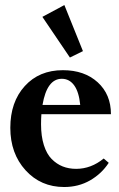

<svg xmlns="http://www.w3.org/2000/svg" viewBox="-20 -732 474 763"><path d="M257.8 -503.4 148.4 -665 235.8 -711.9 309.6 -528.8ZM234.9 11.2Q142.1 11.2 81.5 -55.4Q21 -122.1 21 -224.1Q21 -326.7 78.4 -389.9Q135.7 -453.1 230 -453.1Q315.4 -453.1 368.2 -405Q420.9 -356.9 420.9 -278.3H144.5Q143.1 -258.8 143.1 -238.3Q143.1 -190.9 154.3 -155.5Q165.5 -120.1 185.3 -100.1Q205.1 -80.1 229.2 -70.6Q253.4 -61 282.7 -61Q341.8 -61 392.1 -102.1L412.1 -85Q383.8 -41.5 337.9 -15.1Q292 11.2 234.9 11.2ZM225.6 -418.9Q166.5 -418.9 148.9 -314.9H298.8Q293.9 -366.2 274.9 -392.6Q255.9 -418.9 225.6 -418.9Z"/></svg>

Font: Elstob 10pt
Style: Bold
Weight: 700
Designer: Peter S. Baker
Version: Version 1.015